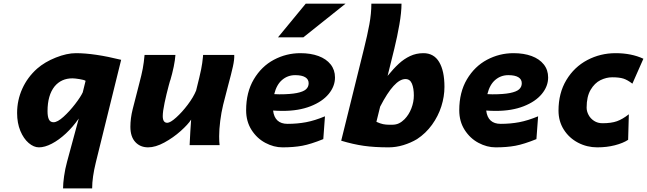

<svg xmlns="http://www.w3.org/2000/svg" viewBox="-20 -799 3562 1057"><path d="M349.1 91.8 413.6 -146.5Q381.3 -100.1 342.8 -64.2Q304.2 -28.3 265.4 -8.1Q226.6 12.2 194.3 12.2Q166 12.2 137.9 -11.7Q109.9 -35.6 92 -78.6Q74.2 -121.6 74.2 -176.8Q74.2 -247.6 102.8 -310.8Q131.3 -374 184.6 -421.4Q226.6 -458 287.4 -482.2Q348.1 -506.3 397.9 -506.3Q498.5 -506.3 647 -469.7L507.8 94.2Q487.3 177.2 487.3 238.3H327.1Q327.1 211.4 332.8 171.1Q338.4 130.9 349.1 91.8ZM378.4 -367.7Q317.9 -367.7 280.8 -323.7Q241.7 -274.9 241.7 -187Q241.7 -156.7 249.3 -141.4Q256.8 -126 274.9 -126Q296.4 -126 329.6 -156Q362.8 -186 393.6 -226.1Q424.3 -266.1 435.5 -290.5L451.2 -354Q443.4 -359.4 417.7 -363.5Q392.1 -367.7 378.4 -367.7Z M1032.2 -140.6Q1015.6 -114.3 974.6 -77.6Q933.6 -41 884.8 -14.4Q835.9 12.2 795.4 12.2Q752 12.2 724.9 -17.1Q697.8 -46.4 697.8 -101.1Q697.8 -147.5 710.4 -197.8L747.1 -340.8Q759.8 -388.7 765.9 -421.1Q772 -453.6 775.9 -496.6H945.8Q941.9 -439.9 916 -351.1Q921.4 -374.5 908.7 -327.4Q896 -280.3 886 -232.7Q876 -185.1 876 -159.7Q876 -123 900.9 -123Q917.5 -123 949.7 -151.9Q981.9 -180.7 1013.4 -222.4Q1044.9 -264.2 1059.6 -300.3Q1080.6 -383.3 1087.4 -417.7Q1094.2 -452.1 1097.2 -484.9Q1097.2 -488.8 1098.1 -496.6H1269.5Q1271 -472.7 1262.2 -432.6Q1253.4 -392.6 1234.9 -324.7Q1217.3 -258.3 1208.5 -222.2Q1198.2 -179.7 1192.4 -133.3Q1186.5 -86.9 1186.5 -48.8Q1186.5 -17.6 1189 0H1023.9Q1024.9 -23.9 1027.8 -75.2Q1030.8 -126.5 1032.2 -140.6Z M1535.2 12.2Q1487.3 12.2 1440.9 -12.5Q1394.5 -37.1 1364.7 -83.7Q1335 -130.4 1335 -191.9Q1335 -291 1377.2 -362.3Q1419.4 -433.6 1487.8 -470Q1556.2 -506.3 1633.8 -506.3Q1690.4 -506.3 1733.4 -490.5Q1776.4 -474.6 1800.3 -444.3Q1824.2 -414.1 1824.2 -372.6Q1824.2 -323.7 1789.3 -281.5Q1754.4 -239.3 1689.2 -213.9Q1624 -188.5 1537.1 -188.5Q1510.3 -188.5 1483.4 -190.4Q1492.2 -117.2 1563 -117.2Q1616.7 -117.2 1664.8 -126.2Q1712.9 -135.3 1769 -158.7L1759.8 -33.2Q1691.4 -5.4 1644 3.4Q1596.7 12.2 1535.2 12.2ZM1517.6 -279.8Q1578.6 -279.8 1614 -286.9Q1649.4 -293.9 1664.3 -307.1Q1679.2 -320.3 1679.2 -340.8Q1679.2 -362.3 1660.4 -373.8Q1641.6 -385.3 1605 -385.3Q1564 -385.3 1533.2 -359.1Q1502.4 -333 1489.7 -280.8Q1508.3 -279.8 1517.6 -279.8ZM1882.3 -778.8 1649.9 -593.3H1510.3L1663.1 -778.8Z M2150.9 -531.2 2113.8 -381.3Q2146.5 -421.4 2175.3 -448Q2204.1 -474.6 2237.8 -490.5Q2271.5 -506.3 2311 -506.3Q2368.7 -506.3 2397.7 -457.5Q2426.8 -408.7 2426.8 -320.8Q2426.8 -267.6 2409.7 -213.6Q2392.6 -159.7 2358.4 -112.3Q2324.2 -64.9 2275.9 -33.2Q2241.7 -12.7 2200.9 -0.2Q2160.2 12.2 2119.1 12.2Q2042 12.2 1983.4 3.9Q1924.8 -4.4 1858.4 -24.4L1983.9 -531.2Q2002.4 -605 2013.4 -664.8Q2024.4 -724.6 2024.4 -778.8H2190.4Q2190.4 -731.4 2178.7 -664.1Q2167 -596.7 2150.9 -531.2ZM2122.6 -112.3H2138.7Q2160.2 -112.3 2176.3 -120.1Q2192.4 -127.9 2207 -142.6Q2231 -167 2244.6 -202.1Q2258.3 -237.3 2258.3 -273.4Q2258.3 -313 2247.8 -338.4Q2237.3 -363.8 2211.9 -363.8Q2150.9 -363.8 2072.8 -211.9L2052.2 -128.4Q2073.2 -118.7 2088.9 -115.5Q2104.5 -112.3 2122.6 -112.3Z M2708.5 12.2Q2660.6 12.2 2614.3 -12.5Q2567.9 -37.1 2538.1 -83.7Q2508.3 -130.4 2508.3 -191.9Q2508.3 -291 2550.5 -362.3Q2592.8 -433.6 2661.1 -470Q2729.5 -506.3 2807.1 -506.3Q2863.8 -506.3 2906.7 -490.5Q2949.7 -474.6 2973.6 -444.3Q2997.6 -414.1 2997.6 -372.6Q2997.6 -323.7 2962.6 -281.5Q2927.7 -239.3 2862.5 -213.9Q2797.4 -188.5 2710.4 -188.5Q2683.6 -188.5 2656.7 -190.4Q2665.5 -117.2 2736.3 -117.2Q2790 -117.2 2838.1 -126.2Q2886.2 -135.3 2942.4 -158.7L2933.1 -33.2Q2864.7 -5.4 2817.4 3.4Q2770 12.2 2708.5 12.2ZM2690.9 -279.8Q2752 -279.8 2787.4 -286.9Q2822.8 -293.9 2837.6 -307.1Q2852.5 -320.3 2852.5 -340.8Q2852.5 -362.3 2833.7 -373.8Q2814.9 -385.3 2778.3 -385.3Q2737.3 -385.3 2706.5 -359.1Q2675.8 -333 2663.1 -280.8Q2681.6 -279.8 2690.9 -279.8Z M3268.1 12.2Q3211.4 12.2 3162.4 -13.4Q3113.3 -39.1 3084 -85.2Q3054.7 -131.3 3054.7 -189.9Q3054.7 -286.6 3097.9 -358.4Q3141.1 -430.2 3213.1 -468.3Q3285.2 -506.3 3369.1 -506.3Q3456.5 -506.3 3522 -475.6L3461.4 -338.4Q3434.1 -359.4 3411.4 -366.5Q3388.7 -373.5 3350.1 -373.5Q3317.9 -373.5 3285.6 -357.7Q3253.4 -341.8 3231.4 -304.4Q3209.5 -267.1 3209.5 -206.5Q3209.5 -186.5 3220 -166.5Q3230.5 -146.5 3250.5 -133.5Q3270.5 -120.6 3296.9 -120.6Q3345.2 -120.6 3376.2 -131.6Q3407.2 -142.6 3441.9 -169.9L3438 -29.3Q3409.7 -10.7 3365 0.7Q3320.3 12.2 3268.1 12.2Z"/></svg>

Font: Lesson One Extra
Style: Italic
Weight: 800
Italic angle: -14°
Designer: But Ko, Victor Gaultney, Annie Olsen, Julie Remington, Don Collingsworth, Eric Hays, Becca Hirsbrunner
Version: Version 1.100